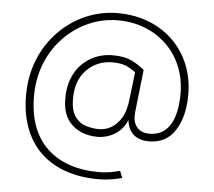

<svg xmlns="http://www.w3.org/2000/svg" viewBox="-56 -684 1069 959"><g transform="rotate(5 478.5 -204.5)"><path d="M489.7 -409.7C450.2 -409.7 413.6 -400.4 380.9 -381.8C314.5 -344.2 272 -273.4 272 -175.8C272 -131.3 280.8 -96.2 297.9 -70.3C332 -18.1 389.6 2.9 450.2 2.9C502.4 2.9 570.3 -26.9 595.7 -94.7C603 -25.9 647 2.9 706.1 2.9C764.2 2.9 808.1 -20.5 837.9 -66.9C867.7 -113.3 882.3 -173.3 882.3 -248C882.3 -460 727.5 -621.6 496.6 -621.6C382.8 -621.6 278.3 -574.7 200.7 -494.6C122.6 -414.1 75.2 -303.2 75.2 -174.3C75.2 68.8 221.2 213.4 472.7 213.4C513.2 213.4 552.2 207 589.8 196.8L576.2 162.1C543 171.4 507.8 177.7 473.1 177.7C360.8 177.7 272.9 147.5 210 87.4C147 26.9 115.2 -60.1 115.2 -172.9C115.2 -293.9 159.7 -396.5 231.9 -470.2C304.2 -543.9 399.4 -585.9 501 -585.9C698.2 -585.9 843.3 -444.3 843.3 -249C843.3 -108.4 794.9 -35.2 705.6 -35.2C656.2 -35.2 624.5 -65.4 624.5 -118.2C624.5 -124 625.5 -131.8 626 -140.1L649.4 -350.1C629.4 -366.7 607.9 -380.9 584 -392.6C560.1 -403.8 528.8 -409.7 489.7 -409.7ZM488.8 -374.5C518.6 -374.5 542 -370.6 559.6 -363.3C577.1 -355.5 593.3 -345.7 607.9 -334.5L592.8 -208C588.9 -164.6 579.6 -130.4 564.9 -105.5C535.6 -55.2 492.7 -36.1 451.2 -36.1C430.2 -36.1 408.7 -39.6 387.2 -46.4C365.2 -52.7 347.2 -66.4 332.5 -86.4C317.9 -106.4 310.5 -136.2 310.5 -176.8C310.5 -221.2 319.3 -257.8 336.4 -287.1C371.1 -345.7 429.7 -374.5 488.8 -374.5Z"/></g></svg>

Font: Estedad ExtraLight
Style: Regular
Weight: 200
Designer: Amin Abedi
Version: Version 7.3